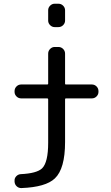

<svg xmlns="http://www.w3.org/2000/svg" viewBox="-20 -794 586 1010"><path d="M267.6 -651.4Q253.9 -651.4 243.7 -661.6Q233.4 -671.9 233.4 -685.5V-740.2Q233.4 -753.9 243.7 -764.2Q253.9 -774.4 267.6 -774.4H287.1Q301.8 -774.4 312 -764.2Q322.3 -753.9 322.3 -740.2V-685.5Q322.3 -671.9 312 -661.6Q301.8 -651.4 287.1 -651.4ZM91.8 -276.4Q77.1 -276.4 66.9 -286.6Q56.6 -296.9 56.6 -310.5V-314.5Q56.6 -329.1 66.9 -339.4Q77.1 -349.6 91.8 -349.6H228.5Q233.4 -349.6 233.4 -353.5V-511.7Q233.4 -526.4 243.7 -536.6Q253.9 -546.9 267.6 -546.9H287.1Q301.8 -546.9 312 -536.6Q322.3 -526.4 322.3 -511.7V-353.5Q322.3 -349.6 326.2 -349.6H462.9Q477.5 -349.6 487.8 -339.4Q498 -329.1 498 -314.5V-310.5Q498 -296.9 487.8 -286.6Q477.5 -276.4 462.9 -276.4H326.2Q322.3 -276.4 322.3 -271.5V-46.9Q322.3 93.8 268.6 144.5Q220.7 190.4 92.8 195.3Q92.8 195.3 91.8 195.3Q78.1 195.3 68.4 186.5Q57.6 176.8 56.6 162.1V157.2Q55.7 143.6 65.4 133.3Q75.2 123 88.9 122.1Q172.9 118.2 201.2 91.8Q233.4 60.5 233.4 -43V-271.5Q233.4 -276.4 228.5 -276.4Z"/></svg>

Font: Gen Jyuu GothicL Regular
Style: Regular
Weight: 400
Designer: [Source Han Sans]
Ryoko NISHIZUKA  (kana & ideographs); Paul D. Hunt (Latin, Greek & Cyrillic); Wenlong ZHANG  (bopomofo
Version: Version 1.002.20150607